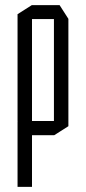

<svg xmlns="http://www.w3.org/2000/svg" viewBox="-20 -524 333 744"><path d="M104 -450V-504H211L245 -451V-450ZM48 200V-53H49L104 0V200ZM96 0 48 -54V-55H189V0ZM48 -55V-469L103 -504H104V-55ZM189 0V-450H245V-35L190 0Z"/></svg>

Font: Foldit Light
Style: Regular
Weight: 300
Version: Version 1.003